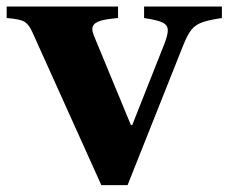

<svg xmlns="http://www.w3.org/2000/svg" viewBox="-34 -544 684 575"><path d="M269.5 10.5 63 -447.5Q53 -470.5 39.5 -478.8Q26 -487 -14 -490V-524.5H319.5V-490Q276.5 -486.5 259.5 -479Q242.5 -471.5 242.5 -457Q242.5 -449 247.5 -436.5L358 -169.5H362L459 -414.5Q468.5 -440 468.5 -453Q468.5 -469 453 -476.5Q437.5 -484 397.5 -490V-524.5H630.5V-490Q592.5 -484.5 572 -477.2Q551.5 -470 540 -455.8Q528.5 -441.5 517 -414L348 10.5Z"/></svg>

Font: Libre Caslon Text
Style: Regular
Weight: 400
Designer: Pablo Impallari, Rodrigo Fuenzalida, Katja Schimmel
Foundry: Pablo Impallari, Rodrigo Fuenzalida
Version: Version 2.000